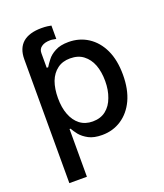

<svg xmlns="http://www.w3.org/2000/svg" viewBox="-158 -784 933 1093"><g transform="rotate(-20 308.5 -238.0)"><path d="M174.8 -545.9Q149.4 -545.9 71.3 -545.9Q71.3 -612.3 110.4 -646.5Q149.4 -679.7 223.6 -679.7Q244.1 -679.7 258.8 -677.7Q274.4 -675.8 282.2 -673.8Q282.2 -647.5 282.2 -592.8Q275.4 -594.7 265.6 -595.7Q256.8 -597.7 248 -597.7Q212.9 -597.7 194.3 -584Q174.8 -571.3 174.8 -545.9ZM71.3 204.1Q71.3 16.6 71.3 -545.9Q97.7 -545.9 174.8 -545.9Q174.8 -523.4 174.8 -457Q177.7 -457 183.6 -457Q193.4 -473.6 210.9 -496.1Q227.5 -518.6 258.8 -535.2Q290 -552.7 340.8 -552.7Q406.2 -552.7 458 -519.5Q510.7 -485.4 540 -422.9Q569.3 -360.4 569.3 -271.5Q569.3 -183.6 540 -120.1Q510.7 -57.6 459 -23.4Q407.2 10.7 341.8 10.7Q292 10.7 260.7 -5.9Q229.5 -22.5 210.9 -44.9Q193.4 -67.4 183.6 -85Q181.6 -85 177.7 -85Q177.7 -12.7 177.7 204.1Q151.4 204.1 71.3 204.1ZM175.8 -272.5Q175.8 -214.8 192.4 -171.9Q209 -128.9 240.2 -104.5Q272.5 -80.1 317.4 -80.1Q365.2 -80.1 397.5 -105.5Q429.7 -130.9 445.3 -174.8Q461.9 -217.8 461.9 -272.5Q461.9 -327.1 446.3 -370.1Q429.7 -413.1 397.5 -437.5Q366.2 -461.9 317.4 -461.9Q271.5 -461.9 240.2 -438.5Q208 -415 191.4 -372.1Q175.8 -329.1 175.8 -272.5Z"/></g></svg>

Font: DeepSea
Style: Medium
Weight: 500
Designer: Stem
Version: Version 3.019;git-0a5106e0b